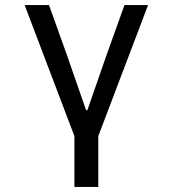

<svg xmlns="http://www.w3.org/2000/svg" viewBox="-20 -536 680 756"><path d="M273 0 77 -516H173L245 -315L319 -102H324L398 -315L470 -516H563L367 0V200H273Z"/></svg>

Font: Writer
Style: Regular
Weight: 400
Monospace: yes
Designer: Mike Abbink, Paul van der Laan, Pieter van Rosmalen
Foundry: Bold Monday
Version: Version 2.001 2020